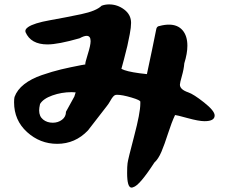

<svg xmlns="http://www.w3.org/2000/svg" viewBox="-20 -817 1040 873"><path d="M44 -352Q44 -368 46 -376Q58 -409 90 -434Q122 -459 170 -475.5Q218 -492 258 -501.5Q298 -511 350 -521Q362 -523 368 -524Q366 -529 379 -570Q392 -611 392 -630Q392 -654 374 -654Q362 -654 342 -643Q244 -615 196 -615Q120 -615 96 -671Q92 -683 108 -694Q134 -712 207 -725Q280 -738 349 -752.5Q418 -767 442 -791Q458 -797 476 -797Q514 -797 545 -773.5Q576 -750 576 -713Q576 -693 570 -661.5Q564 -630 559 -608Q554 -586 544 -548.5Q534 -511 532 -504Q554 -492 614 -484L648 -480Q674 -601 690 -682Q692 -698 706 -699Q728 -705 748 -705Q788 -705 810 -679.5Q832 -654 832 -609Q832 -574 818 -529Q816 -503 807 -471.5Q798 -440 798 -432Q798 -410 836 -397Q860 -389 908 -351Q956 -313 956 -292Q956 -266 910 -266Q884 -266 833 -280Q782 -294 776 -294Q760 -260 744 -210Q728 -160 714 -127Q700 -94 682 -78Q614 27 586 34Q582 36 578 36Q558 36 558 -31Q558 -60 560 -75Q562 -92 590 -198Q618 -304 618 -346V-354Q620 -361 578 -373.5Q536 -386 512 -386Q506 -386 502 -384Q498 -382 493 -376Q488 -370 481 -357.5Q474 -345 466 -335L380 -224Q322 -163 240 -163Q162 -163 103 -216.5Q44 -270 44 -352ZM158 -315Q158 -288 176 -273.5Q194 -259 220 -259Q244 -259 262 -272.5Q280 -286 280 -309L318 -378Q324 -395 324 -397Q318 -398 306 -398Q260 -398 218 -383Q176 -368 162 -344Q158 -326 158 -315Z"/></svg>

Font: NaniFont Regular
Style: Regular
Weight: 400
Designer: Nanigashitei
Version: Version 1.036